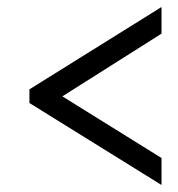

<svg xmlns="http://www.w3.org/2000/svg" viewBox="-20 -632 507 548"><path d="M441 -104 64 -338V-377L441 -612V-536L158 -357L441 -181Z"/></svg>

Font: Noto Serif Condensed
Style: Bold Italic
Weight: 700
Width: 3
Italic angle: -12°
Designer: Monotype Design Team
Foundry: Monotype Imaging Inc.
Version: Version 2.014